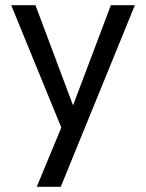

<svg xmlns="http://www.w3.org/2000/svg" viewBox="-20 -513 561 736"><path d="M215 -24 23 -493H116L260 -109L405 -493H497L213 203H121Z"/></svg>

Font: HK Grotesk
Style: Regular
Weight: 400
Designer: Alfredo Marco Pradil
Foundry: Hanken Design Co.
Version: Version 3.001